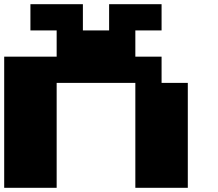

<svg xmlns="http://www.w3.org/2000/svg" viewBox="-20 -1020 1040 915"><path d="M0 -125V-750H250V-875H125V-1000H375V-875H500V-1000H750V-875H625V-750H750V-625H875V-125H625V-625H250V-125Z"/></svg>

Font: Press Start 2P
Style: Regular
Weight: 400
Designer: CodeMan38
Foundry: CodeMan38
Version: Version 3.000